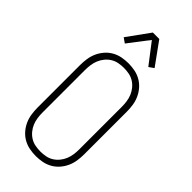

<svg xmlns="http://www.w3.org/2000/svg" viewBox="-299 -1028 1099 1099"><g transform="rotate(45 250.0 -479.0)"><path d="M250 8Q224 8 198 3Q172 -2 149 -15Q126 -28 108.5 -48Q91 -68 80 -92Q69 -116 65 -142.5Q61 -169 61 -195V-540Q61 -566 65 -592.5Q69 -619 80 -643Q91 -667 108.5 -687Q126 -707 149 -720Q172 -733 198 -738Q224 -743 250 -743Q276 -743 302 -738Q328 -733 351 -720Q374 -707 391.5 -687Q409 -667 420 -643Q431 -619 435 -592.5Q439 -566 439 -540V-195Q439 -169 435 -142.5Q431 -116 420 -92Q409 -68 391.5 -48Q374 -28 351 -15Q328 -2 302 3Q276 8 250 8ZM250 -29Q271 -29 292 -33Q313 -37 331 -48Q349 -59 363 -76Q377 -93 385 -112.5Q393 -132 396 -153Q399 -174 399 -195V-540Q399 -561 396 -582Q393 -603 385 -622.5Q377 -642 363 -659Q349 -676 331 -687Q313 -698 292 -702Q271 -706 250 -706Q229 -706 208 -702Q187 -698 169 -687Q151 -676 137 -659Q123 -642 115 -622.5Q107 -603 104 -582Q101 -561 101 -540V-195Q101 -174 104 -153Q107 -132 115 -112.5Q123 -93 137 -76Q151 -59 169 -48Q187 -37 208 -33Q229 -29 250 -29ZM155 -808 125 -829 224 -966H276L375 -829L345 -808L250 -932Z"/></g></svg>

Font: Iosevka Term Curly Extralight
Style: Regular
Weight: 200
Designer: Belleve Invis
Foundry: Belleve Invis
Version: Version 32.3.0